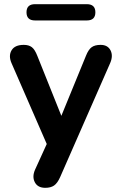

<svg xmlns="http://www.w3.org/2000/svg" viewBox="-20 -712 583 920"><path d="M148 -614Q107 -614 107 -653Q107 -692 148 -692H396Q437 -692 437 -653Q437 -614 396 -614ZM197 188Q161 188 147 161.5Q133 135 148 101L204 -22L35 -410Q20 -445 35.5 -471Q51 -497 94 -497Q118 -497 132.5 -486Q147 -475 159 -444L274 -157L392 -445Q404 -475 419.5 -486Q435 -497 462 -497Q496 -497 509.5 -471Q523 -445 508 -410L268 137Q255 166 239 177Q223 188 197 188Z"/></svg>

Font: Chiron GoRound TC SB
Style: Regular
Weight: 500
Designer: Ryoko NISHIZUKA 西塚涼子 (kana, bopomofo & ideographs); Paul D. Hunt (Latin, Greek & Cyrillic); Sandoll Communications 산돌커뮤니
Foundry: Adobe
Version: Version 1.000;hotconv 1.1.1;makeotfexe 2.6.0